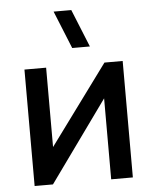

<svg xmlns="http://www.w3.org/2000/svg" viewBox="-55 -841 705 887"><g transform="rotate(-5 297.5 -397.5)"><path d="M380 -620 309 -795H227L298 -620ZM440.5 -540 170 -172V-540H69.5V0H154.5L424.5 -375.5V0H525V-540Z"/></g></svg>

Font: Manrope SemiBold
Style: Regular
Weight: 600
Designer: Mikhail Sharanda
Foundry: Mikhail Sharanda
Version: Version 4.505